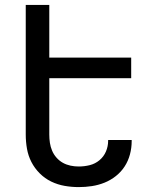

<svg xmlns="http://www.w3.org/2000/svg" viewBox="-20 -755 640 783"><path d="M301 8Q272 8 243.5 3Q215 -2 189 -14.5Q163 -27 142 -48Q121 -69 108 -94.5Q95 -120 90 -148.5Q85 -177 85 -206V-735H181V-520H515V-436H181V-206Q181 -189 183.5 -172.5Q186 -156 192.5 -140.5Q199 -125 210.5 -112Q222 -99 236.5 -91Q251 -83 267.5 -79.5Q284 -76 301 -76Q324 -76 346 -81.5Q368 -87 385.5 -101.5Q403 -116 412 -137Q421 -158 421 -181V-184H517V-179Q517 -152 510 -125.5Q503 -99 488.5 -76.5Q474 -54 452.5 -37Q431 -20 406 -10Q381 0 354.5 4Q328 8 301 8Z"/></svg>

Font: Iosevka Medium Extended
Style: Regular
Weight: 500
Width: 7
Monospace: yes
Designer: Belleve Invis
Foundry: Belleve Invis
Version: Version 32.5.0; ttfautohint (v1.8.4)